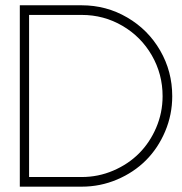

<svg xmlns="http://www.w3.org/2000/svg" viewBox="-20 -699 682 719"><path d="M54.2 -679.2H286.1Q378.4 -679.2 456.5 -633.5Q534.7 -587.9 579.8 -509.8Q625 -431.6 625 -338.9Q625 -269.5 598.4 -206.8Q571.8 -144 526.4 -98.6Q481 -53.2 418.2 -26.6Q355.5 0 286.1 0H54.2ZM88.9 -36.1H286.1Q348.1 -36.1 404.1 -60.1Q460 -84 500.5 -124.5Q541 -165 564.9 -220.9Q588.9 -276.9 588.9 -338.9Q588.9 -421.4 548.6 -491.5Q508.3 -561.5 438.5 -602.3Q368.7 -643.1 286.1 -643.1H88.9Z"/></svg>

Font: RawengulkSans
Style: Regular
Weight: 500
Designer: gluk (gluksza@wp.pl)
Foundry: gluk (gluksza@wp.pl)
Version: Version 0.94